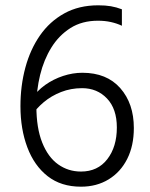

<svg xmlns="http://www.w3.org/2000/svg" viewBox="-20 -695 563 723"><path d="M99 -322V-259Q116 -286 144.5 -310Q173 -334 210 -348.5Q247 -363 289 -363Q346 -363 383 -324Q420 -285 420 -215Q420 -142 384 -95.5Q348 -49 285 -49Q237 -49 199 -76Q161 -103 139 -158Q117 -213 117 -295Q117 -355 131 -412.5Q145 -470 173.5 -516Q202 -562 245.5 -589.5Q289 -617 349 -617Q375 -617 397.5 -612Q420 -607 439 -598V-660Q418 -668 397.5 -671.5Q377 -675 350 -675Q277 -675 222 -644.5Q167 -614 130.5 -561.5Q94 -509 75.5 -440.5Q57 -372 57 -295Q57 -209 83 -140Q109 -71 159.5 -31.5Q210 8 285 8Q344 8 389 -19.5Q434 -47 459 -96.5Q484 -146 484 -213Q484 -305 433 -363Q382 -421 290 -421Q254 -421 217.5 -409Q181 -397 150 -375Q119 -353 99 -322Z"/></svg>

Font: Hind Variable Light
Style: Regular
Weight: 300
Designer: Manushi Parikh, Satya Rajpurohit
Foundry: Indian Type Foundry
Version: Version 3.000